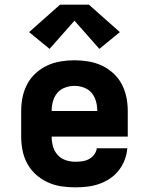

<svg xmlns="http://www.w3.org/2000/svg" viewBox="-20 -797 640 825"><path d="M303 8Q273 8 243 3.5Q213 -1 185.5 -13.5Q158 -26 135 -46.5Q112 -67 97.5 -93.5Q83 -120 77 -150Q71 -180 71 -210V-320Q71 -350 77 -379.5Q83 -409 97 -435.5Q111 -462 133.5 -482.5Q156 -503 183 -515.5Q210 -528 240 -533Q270 -538 300 -538Q330 -538 360 -533Q390 -528 417 -515.5Q444 -503 466.5 -482.5Q489 -462 503 -435.5Q517 -409 523 -379.5Q529 -350 529 -320V-210H474H202Q202 -189 207.5 -168.5Q213 -148 227 -132Q241 -116 261.5 -109Q282 -102 303 -102Q318 -102 333 -104Q348 -106 361.5 -113Q375 -120 384.5 -132.5Q394 -145 396 -160H527Q525 -134 515.5 -109.5Q506 -85 490 -64.5Q474 -44 452 -29.5Q430 -15 405.5 -6.5Q381 2 355 5Q329 8 303 8ZM202 -320H398Q398 -341 392.5 -361.5Q387 -382 374 -397.5Q361 -413 341 -420.5Q321 -428 300 -428Q279 -428 259 -420.5Q239 -413 226 -397.5Q213 -382 207.5 -361.5Q202 -341 202 -320ZM193 -587 105 -659 238 -777H362L495 -659L407 -587L300 -708Z"/></svg>

Font: Iosevka Curly XBdEx
Style: Regular
Weight: 800
Width: 7
Monospace: yes
Designer: Belleve Invis
Foundry: Belleve Invis
Version: Version 11.1.0; ttfautohint (v1.8.3)